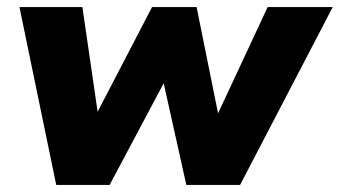

<svg xmlns="http://www.w3.org/2000/svg" viewBox="-20 -523 961 543"><path d="M139 0 35 -503H213L257 -201H253L410 -503H536L597 -201H596L737 -503H921L659 0H507L437 -314H457L290 0Z"/></svg>

Font: Nunito Sans 8pt Black
Style: Italic
Weight: 900
Italic angle: -9°
Version: Version 3.101;gftools[0.9.27]